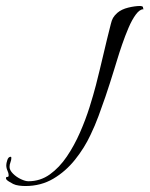

<svg xmlns="http://www.w3.org/2000/svg" viewBox="-294 -375 501 643"><path d="M-209 248Q-219 248 -230.5 246.5Q-242 245 -250 241Q-254 239 -264 233Q-274 227 -274 222Q-274 217 -269.5 217.5Q-265 218 -265 212Q-265 205 -269 196.5Q-273 188 -273 178Q-273 172 -269.5 161Q-266 150 -258 150Q-256 150 -256 154Q-256 161 -259 168.5Q-262 176 -262 184Q-262 195 -250.5 206.5Q-239 218 -224 225Q-209 232 -199 232Q-159 232 -127 209Q-95 186 -70 149Q-45 112 -26 68.5Q-7 25 6 -16.5Q19 -58 27 -89Q40 -140 52 -191.5Q64 -243 77 -294Q80 -307 84.5 -315Q89 -323 99 -332Q113 -344 135.5 -349.5Q158 -355 176 -355Q178 -355 181.5 -354Q185 -353 185 -350Q185 -346 186.5 -345Q188 -344 186 -344Q174 -344 161 -326.5Q148 -309 136.5 -282Q125 -255 115 -226Q105 -197 98 -173.5Q91 -150 88 -141Q81 -119 74 -96.5Q67 -74 59 -51Q48 -19 36 13.5Q24 46 9 77Q-11 120 -42.5 159.5Q-74 199 -115.5 223.5Q-157 248 -209 248Z"/></svg>

Font: Beau Rivage
Style: Regular
Weight: 400
Designer: Robert E. Leuschke
Foundry: Robert E. Leuschke
Version: Version 1.010; ttfautohint (v1.8.3)